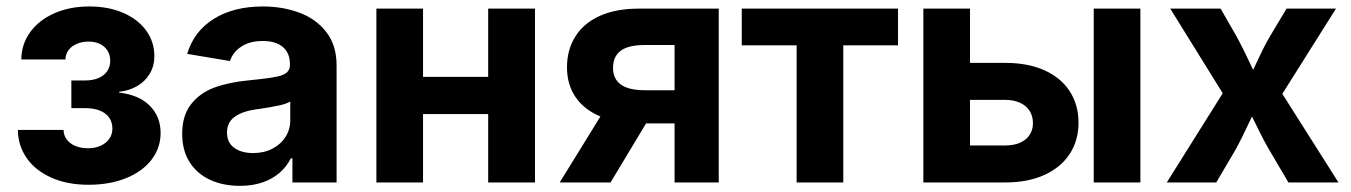

<svg xmlns="http://www.w3.org/2000/svg" viewBox="-20 -573 4244 603"><path d="M36.1 -165H179.7Q179.7 -147.9 189.7 -134.8Q199.7 -121.6 217 -114.5Q234.4 -107.4 256.3 -107.4Q279.3 -107.4 296.6 -115.5Q314 -123.5 323.5 -137.5Q333 -151.4 333 -168.9Q333 -189 322.8 -203.6Q312.5 -218.3 293.2 -225.8Q273.9 -233.4 247.6 -233.4H204.1V-320.3H247.6Q271 -320.3 288.8 -327.6Q306.6 -335 316.4 -349.1Q326.2 -363.3 326.2 -382.3Q326.2 -399.9 317.9 -413.6Q309.6 -427.2 294.2 -434.8Q278.8 -442.4 258.8 -442.4Q238.3 -442.4 221.7 -435.5Q205.1 -428.7 195.6 -416Q186 -403.3 185.5 -386.2H46.9Q47.4 -434.1 74.7 -471.9Q102.1 -509.8 150.4 -531.2Q198.7 -552.7 260.7 -552.7Q320.8 -552.7 367.2 -532.5Q413.6 -512.2 439.2 -476.8Q464.8 -441.4 464.8 -397Q464.8 -365.7 450.4 -341.6Q436 -317.4 410.9 -302.7Q385.7 -288.1 354 -284.7V-282.2Q417 -274.9 450.7 -240.7Q484.4 -206.5 484.4 -155.3Q484.4 -108.4 455.8 -71.3Q427.2 -34.2 375.7 -13.4Q324.2 7.3 257.8 7.3Q190.9 7.3 140.6 -15.4Q90.3 -38.1 63.5 -77.1Q36.6 -116.2 36.1 -165Z M552.2 -152.8Q552.2 -210.4 580.1 -245.8Q607.9 -281.2 653.1 -297.9Q698.2 -314.5 758.3 -320.3L798.8 -324.7Q833.5 -328.6 852.8 -333Q872.1 -337.4 881.3 -345.9Q890.6 -354.5 890.6 -369.1V-371.6Q890.6 -406.2 868.4 -425.3Q846.2 -444.3 805.2 -444.3Q764.6 -444.3 738 -426.8Q711.4 -409.2 702.1 -381.3L567.9 -403.8Q588.9 -474.6 651.4 -513.7Q713.9 -552.7 805.7 -552.7Q867.7 -552.7 920.2 -533.2Q972.7 -513.7 1004.9 -472.2Q1037.1 -430.7 1037.1 -367.7V0H898.4V-75.7H893.6Q879.9 -49.3 857.7 -30Q835.4 -10.7 804.2 0Q772.9 10.7 733.9 10.7Q681.2 10.7 640.1 -8.1Q599.1 -26.9 575.7 -63.5Q552.2 -100.1 552.2 -152.8ZM891.6 -195.3V-254.4Q880.9 -247.1 855.7 -241.7Q830.6 -236.3 795.4 -231L783.2 -229.5Q740.2 -223.1 716.6 -205.8Q692.9 -188.5 692.9 -156.7Q692.9 -125.5 715.3 -108.9Q737.8 -92.3 775.4 -92.3Q809.1 -92.3 835.4 -106Q861.8 -119.6 876.7 -143.1Q891.6 -166.5 891.6 -195.3Z M1554.2 -214.8H1267.6V-331.5H1554.2ZM1308.6 0H1162.1V-545.9H1308.6ZM1660.2 0H1513.2V-545.9H1660.2Z M2098.6 0V-431.6H2004.4Q1953.6 -431.6 1929.4 -413.6Q1905.3 -395.5 1905.3 -359.9Q1905.3 -325.2 1929.9 -307.4Q1954.6 -289.6 2005.9 -289.6H2156.7V-185.5H1989.7Q1917.5 -185.5 1866 -207Q1814.5 -228.5 1787.6 -268.1Q1760.7 -307.6 1760.7 -361.3Q1760.7 -417 1787.1 -458.7Q1813.5 -500.5 1864 -523.2Q1914.6 -545.9 1985.8 -545.9H2237.3V0ZM1737.8 0 1892.1 -250H2047.9L1897.5 0Z M2481.9 -430.7H2309.6V-545.9H2800.3V-430.7H2628.4V0H2481.9Z M3367.2 -187.5Q3367.2 -131.8 3339.6 -89.6Q3312 -47.4 3260.3 -23.7Q3208.5 0 3137.7 0H2879.9V-545.9H3026.4V-116.2H3137.7Q3164.1 -116.2 3183.6 -124.8Q3203.1 -133.3 3213.6 -149.2Q3224.1 -165 3224.1 -186Q3224.1 -208.5 3213.6 -224.9Q3203.1 -241.2 3183.6 -250.2Q3164.1 -259.3 3137.7 -259.3H2975.1V-375.5H3137.7Q3208.5 -375.5 3260.5 -352.1Q3312.5 -328.6 3339.8 -286.1Q3367.2 -243.7 3367.2 -187.5ZM3415 -545.9H3561.5V0H3415Z M3856 -337.4 3855.5 -223.1 3655.3 -545.9H3813.5L3862.8 -460Q3885.3 -418.9 3914.1 -356.9Q3930.2 -321.8 3943.4 -295.9H3887.7Q3903.8 -328.6 3917 -356.4Q3933.6 -392.1 3944.6 -414.6Q3955.6 -437 3969.2 -460L4020.5 -545.9H4175.8L3971.7 -221.7V-334.5L4183.6 0H4026.4L3965.8 -103Q3952.6 -125.5 3938.5 -153.6Q3924.3 -181.6 3912.1 -207Q3888.2 -256.3 3883.3 -265.6H3939.5Q3931.6 -250 3910.2 -203.1Q3879.4 -137.2 3860.4 -103L3799.8 0H3644.5Z"/></svg>

Font: Inter RS Variable
Style: Regular
Weight: 400
Designer: Rasmus Andersson (customised by Maria Ramos and Noel Pretorius)
Foundry: rsms
Version: Version 3.001;Glyphs 3.2.3 (3260)